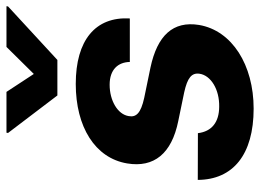

<svg xmlns="http://www.w3.org/2000/svg" viewBox="-128 -684 823 608"><g transform="rotate(-90 284.0 -380.5)"><path d="M391.3 -381.4H529.1C535.2 -490.4 460.2 -552.6 321.7 -552.6C186.1 -552.6 87 -491.8 70 -389.9C55.8 -305 100.9 -248.9 204.2 -228L295.1 -209.2C341.6 -198.9 357.6 -185.4 354 -160.5C348.7 -125 304.7 -97.3 249.3 -98.4C201 -98.7 171.2 -121.4 165.8 -165.8L17.8 -166.2C18.5 -54.7 97.7 10.7 243.6 10.7C381.4 10.7 490.8 -57.5 508.5 -162.3C521.7 -244.3 475.5 -294.4 373.2 -316.1L277.3 -335.9C228.7 -346.6 215.6 -361.5 219.8 -384.6C225.1 -420.1 269.2 -445.3 319.2 -445.3C367.2 -445.3 390.6 -418.7 391.3 -381.4ZM166.5 -767 285.2 -610.8H397.7L567.1 -767L567.8 -772H438.9L353.3 -685.4L296.5 -772H167.3Z"/></g></svg>

Font: Margiela Sans
Style: Bold Italic
Weight: 700
Italic angle: -9.39999°
Designer: Stefan Endress, Andreas Faust
Version: Version 1.100;FEAKit 1.0